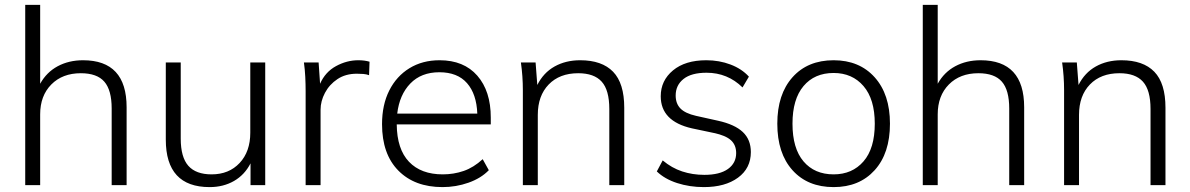

<svg xmlns="http://www.w3.org/2000/svg" viewBox="-20 -756 4859 784"><path d="M83 0V-736H144V-414Q170 -461 215.5 -485.5Q261 -510 319 -510Q497 -510 497 -318V0H436V-313Q436 -388 406 -422.5Q376 -457 310 -457Q235 -457 189.5 -411Q144 -365 144 -289V0Z M836 8Q657 8 657 -186V-501H718V-190Q718 -114 749 -79Q780 -44 844 -44Q915 -44 958.5 -90.5Q1002 -137 1002 -214V-501H1063V0H1003V-89Q979 -42 935.5 -17Q892 8 836 8Z M1228 0V-384Q1228 -412 1226.5 -442.5Q1225 -473 1221 -501H1281L1287 -414Q1308 -462 1352 -486Q1396 -510 1443 -510Q1456 -510 1467.5 -508.5Q1479 -507 1489 -504L1487 -449Q1476 -453 1463.5 -454Q1451 -455 1437 -455Q1391 -455 1358 -433Q1325 -411 1307 -377Q1289 -343 1289 -308V0Z M1787 8Q1673 8 1606.5 -59.5Q1540 -127 1540 -249Q1540 -328 1569.5 -386.5Q1599 -445 1652 -477.5Q1705 -510 1775 -510Q1874 -510 1929 -447Q1984 -384 1984 -276V-248H1600Q1601 -147 1650 -95.5Q1699 -44 1788 -44Q1833 -44 1873.5 -58Q1914 -72 1951 -106L1976 -61Q1944 -28 1893 -10Q1842 8 1787 8ZM1774 -461Q1700 -461 1655.5 -415Q1611 -369 1602 -292H1929Q1926 -372 1887 -416.5Q1848 -461 1774 -461Z M2115 0V-389Q2115 -416 2113 -444.5Q2111 -473 2107 -501H2167L2174 -409Q2199 -459 2244.5 -484.5Q2290 -510 2349 -510Q2438 -510 2483.5 -463Q2529 -416 2529 -316V0H2468V-311Q2468 -388 2437 -422.5Q2406 -457 2341 -457Q2265 -457 2220.5 -411Q2176 -365 2176 -287V0Z M2854 8Q2796 8 2745 -8.5Q2694 -25 2662 -56L2686 -101Q2723 -70 2765.5 -56Q2808 -42 2856 -42Q2919 -42 2952.5 -66Q2986 -90 2986 -131Q2986 -164 2964.5 -183.5Q2943 -203 2895 -213L2805 -232Q2678 -261 2678 -363Q2678 -427 2728 -468.5Q2778 -510 2864 -510Q2917 -510 2963 -492.5Q3009 -475 3038 -443L3012 -399Q2951 -459 2865 -459Q2803 -459 2771 -433.5Q2739 -408 2739 -366Q2739 -333 2758.5 -313Q2778 -293 2822 -283L2912 -263Q2980 -248 3013 -217Q3046 -186 3046 -135Q3046 -69 2993.5 -30.5Q2941 8 2854 8Z M3384 8Q3278 8 3216 -61Q3154 -130 3154 -251Q3154 -371 3216 -440.5Q3278 -510 3384 -510Q3489 -510 3551.5 -440.5Q3614 -371 3614 -251Q3614 -130 3551.5 -61Q3489 8 3384 8ZM3384 -44Q3460 -44 3506 -97Q3552 -150 3552 -251Q3552 -351 3506 -404.5Q3460 -458 3384 -458Q3306 -458 3261 -404.5Q3216 -351 3216 -251Q3216 -150 3261 -97Q3306 -44 3384 -44Z M3748 0V-736H3809V-414Q3835 -461 3880.5 -485.5Q3926 -510 3984 -510Q4162 -510 4162 -318V0H4101V-313Q4101 -388 4071 -422.5Q4041 -457 3975 -457Q3900 -457 3854.5 -411Q3809 -365 3809 -289V0Z M4325 0V-389Q4325 -416 4323 -444.5Q4321 -473 4317 -501H4377L4384 -409Q4409 -459 4454.5 -484.5Q4500 -510 4559 -510Q4648 -510 4693.5 -463Q4739 -416 4739 -316V0H4678V-311Q4678 -388 4647 -422.5Q4616 -457 4551 -457Q4475 -457 4430.5 -411Q4386 -365 4386 -287V0Z"/></svg>

Font: Mulish Light
Style: Regular
Weight: 300
Designer: Vernon Adams
Foundry: Vernon Adams
Version: Version 3.603; ttfautohint (v1.8.3)